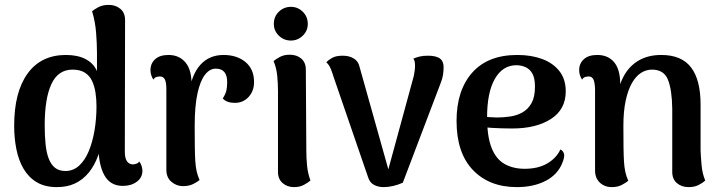

<svg xmlns="http://www.w3.org/2000/svg" viewBox="-20 -752 2955 786"><path d="M213 14Q164 14 130.5 -6Q97 -26 76.5 -61Q56 -96 47 -141.5Q38 -187 38 -237Q38 -375 93 -451Q148 -527 250 -527Q298 -527 330.5 -510Q363 -493 377 -461V-535Q377 -571 373.5 -617Q370 -663 357 -706Q365 -713 382.5 -722.5Q400 -732 425 -732Q453 -732 472.5 -716Q492 -700 492 -670L491 -131Q491 -104 500 -91.5Q509 -79 524 -79Q529 -79 537.5 -81.5Q546 -84 550 -91Q557 -82 560 -71.5Q563 -61 563 -53Q563 -25 540 -8Q517 9 483 9Q431 9 407 -35Q383 -79 383 -155V-216L404 -213Q397 -158 382 -116Q367 -74 343 -45Q319 -16 287 -1Q255 14 213 14ZM248 -52Q280 -52 304 -74Q328 -96 343.5 -133.5Q359 -171 367 -218.5Q375 -266 375 -317Q375 -345 371 -372Q367 -399 357 -420.5Q347 -442 327.5 -454.5Q308 -467 277 -467Q218 -467 190.5 -408Q163 -349 163 -239Q163 -197 166.5 -162Q170 -127 179.5 -102.5Q189 -78 205.5 -65Q222 -52 248 -52Z M729 10Q703 10 682 -7.5Q661 -25 661 -57V-387Q661 -416 654.5 -427.5Q648 -439 635 -439Q629 -439 621 -437Q613 -435 608 -426Q596 -444 596 -465Q596 -492 615 -509.5Q634 -527 670 -527Q714 -527 740 -495.5Q766 -464 764 -399V-358L752 -365Q764 -447 800.5 -487Q837 -527 895 -527Q950 -527 985 -498Q1020 -469 1020 -416Q1020 -380 998.5 -356Q977 -332 945 -331Q908 -330 892 -349Q904 -368 907 -382.5Q910 -397 910 -416Q910 -443 898.5 -457Q887 -471 863 -471Q839 -471 819.5 -446.5Q800 -422 788.5 -370Q777 -318 777 -237Q777 -186 777.5 -151Q778 -116 779.5 -92.5Q781 -69 785 -51Q789 -33 797 -15Q789 -8 771.5 1Q754 10 729 10Z M1171 -586Q1142 -586 1121.5 -606Q1101 -626 1101 -654Q1101 -684 1121.5 -704Q1142 -724 1171 -724Q1199 -724 1219.5 -704Q1240 -684 1240 -654Q1240 -626 1219.5 -606Q1199 -586 1171 -586ZM1234 -135Q1234 -106 1237 -74Q1240 -42 1251 -13Q1243 -6 1225.5 4Q1208 14 1184 14Q1156 14 1137 -2.5Q1118 -19 1118 -48V-380Q1118 -409 1115 -441Q1112 -473 1100 -502Q1108 -509 1125 -518.5Q1142 -528 1166 -528Q1195 -528 1213.5 -512Q1232 -496 1232 -467Z M1550 14Q1529 14 1511.5 5Q1494 -4 1487 -26L1345 -439Q1342 -450 1335 -468Q1328 -486 1316 -497Q1325 -507 1340.5 -515.5Q1356 -524 1383 -524Q1410 -524 1428.5 -512.5Q1447 -501 1452 -478L1577 -33L1563 -34L1674 -441Q1676 -452 1677.5 -462Q1679 -472 1679 -482Q1679 -493 1677.5 -500Q1676 -507 1672 -512Q1684 -517 1697.5 -520.5Q1711 -524 1732 -524Q1766 -524 1781.5 -512Q1797 -500 1796 -474Q1796 -462 1793.5 -445.5Q1791 -429 1784 -412L1629 -4Q1588 14 1550 14Z M2096 14Q1983 14 1916 -56Q1849 -126 1849 -257Q1849 -382 1913 -454.5Q1977 -527 2098 -527Q2155 -527 2199.5 -510.5Q2244 -494 2270 -461Q2296 -428 2296 -378Q2296 -304 2235.5 -265Q2175 -226 2077 -226Q2036 -226 1993 -228.5Q1950 -231 1902 -243L1905 -281Q1928 -278 1954.5 -275Q1981 -272 2014 -271Q2040 -271 2068 -275Q2096 -279 2119 -292Q2142 -305 2156 -330Q2170 -355 2170 -397Q2170 -433 2159 -451.5Q2148 -470 2130.5 -477.5Q2113 -485 2094 -485Q2038 -485 2006 -429.5Q1974 -374 1974 -272Q1974 -193 1992.5 -146.5Q2011 -100 2046 -80.5Q2081 -61 2128 -61Q2183 -61 2220.5 -83Q2258 -105 2274 -140Q2284 -136 2288.5 -124Q2293 -112 2282 -85Q2263 -37 2213.5 -11.5Q2164 14 2096 14Z M2485 14Q2455 14 2435.5 -4.5Q2416 -23 2416 -54V-387Q2415 -416 2409 -427.5Q2403 -439 2390 -439Q2384 -439 2376 -437Q2368 -435 2363 -426Q2351 -444 2351 -465Q2351 -492 2370 -509.5Q2389 -527 2425 -527Q2469 -527 2494 -497.5Q2519 -468 2519 -407V-363L2503 -336Q2510 -396 2532.5 -438.5Q2555 -481 2594 -504Q2633 -527 2687 -527Q2770 -527 2809 -476Q2848 -425 2848 -324V-135Q2849 -111 2852 -76.5Q2855 -42 2867 -13Q2855 -2 2838.5 6Q2822 14 2799 14Q2770 14 2751 -2.5Q2732 -19 2732 -48V-307Q2731 -384 2714.5 -425.5Q2698 -467 2649 -467Q2625 -467 2604 -453.5Q2583 -440 2567 -412Q2551 -384 2541.5 -340.5Q2532 -297 2532 -237Q2532 -184 2532.5 -149Q2533 -114 2534.5 -90Q2536 -66 2540 -48Q2544 -30 2552 -12Q2544 -5 2526.5 4.5Q2509 14 2485 14Z"/></svg>

Font: Arima SemiBold
Style: Regular
Weight: 600
Designer: Joana Correia and Natanael Gama
Foundry: NDISCOVER
Version: Version 1.101;gftools[0.9.23]